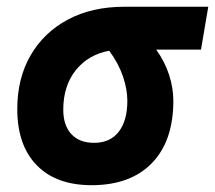

<svg xmlns="http://www.w3.org/2000/svg" viewBox="-20 -539 637 569"><path d="M251.5 9.8Q146.5 9.8 88.9 -49.3Q31.2 -108.4 31.2 -215.8Q31.2 -307.1 70.8 -375.2Q110.4 -443.4 181.6 -481.2Q252.9 -519 348.1 -519H597.2L575.7 -392.1H442.9Q468.8 -355.5 481.2 -316.9Q493.7 -278.3 493.7 -240.2Q493.7 -121.1 430.2 -55.7Q366.7 9.8 251.5 9.8ZM303.7 -388.7Q241.2 -377 204.3 -330.6Q167.5 -284.2 167.5 -213.9Q167.5 -167.5 191.4 -141.6Q215.3 -115.7 258.8 -115.7Q306.2 -115.7 331.8 -148.4Q357.4 -181.2 357.4 -240.2Q357.4 -273.9 344.5 -312.3Q331.5 -350.6 303.7 -388.7Z"/></svg>

Font: CaskaydiaCove NFP
Style: Bold Italic
Weight: 700
Italic angle: -10°
Designer: Aaron Bell
Foundry: Saja Typeworks
Version: Version 2111.001; VTT 6.35;Nerd Fonts 3.1.1